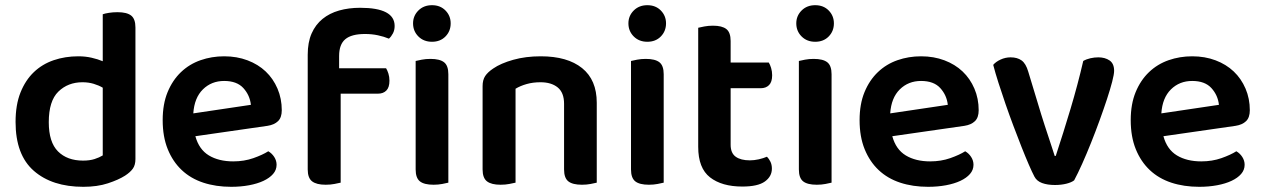

<svg xmlns="http://www.w3.org/2000/svg" viewBox="-20 -705 4872 740"><path d="M502 -92Q502 -69 492 -55Q482 -41 462 -28Q437 -12 396 1.5Q355 15 301 15Q181 15 110.5 -46.5Q40 -108 40 -235Q40 -301 59 -348.5Q78 -396 110.5 -427Q143 -458 187 -473Q231 -488 282 -488Q309 -488 333 -482.5Q357 -477 376 -469V-650Q384 -653 399.5 -655.5Q415 -658 433 -658Q469 -658 485.5 -645Q502 -632 502 -599ZM376 -367Q361 -376 341 -382Q321 -388 298 -388Q242 -388 205 -352Q168 -316 168 -234Q168 -157 203.5 -121.5Q239 -86 300 -86Q326 -86 344.5 -92Q363 -98 376 -106Z M733 -180Q747 -129 785 -106Q823 -83 879 -83Q921 -83 956.5 -95.5Q992 -108 1014 -122Q1028 -114 1037 -100Q1046 -86 1046 -70Q1046 -50 1032.5 -34.5Q1019 -19 995.5 -8Q972 3 940 9Q908 15 871 15Q812 15 763.5 -1Q715 -17 680.5 -49.5Q646 -82 626.5 -130Q607 -178 607 -242Q607 -304 626 -350Q645 -396 677.5 -427Q710 -458 753 -473Q796 -488 844 -488Q893 -488 934 -472.5Q975 -457 1004 -429.5Q1033 -402 1049.5 -363.5Q1066 -325 1066 -280Q1066 -252 1051.5 -238Q1037 -224 1011 -220ZM844 -393Q795 -393 762 -360.5Q729 -328 725 -268L947 -301Q943 -338 918 -365.5Q893 -393 844 -393Z M1287 -442H1468Q1473 -434 1477 -421.5Q1481 -409 1481 -394Q1481 -368 1469 -356Q1457 -344 1437 -344H1293V-1Q1284 1 1269 4Q1254 7 1235 7Q1200 7 1183 -6Q1166 -19 1166 -52V-494Q1166 -542 1181 -576Q1196 -610 1223 -632Q1250 -654 1287 -664.5Q1324 -675 1368 -675Q1501 -675 1501 -605Q1501 -589 1494.5 -576.5Q1488 -564 1479 -556Q1460 -564 1436.5 -569Q1413 -574 1387 -574Q1335 -574 1311 -554Q1287 -534 1287 -489ZM1582 -470Q1590 -472 1605.5 -475Q1621 -478 1639 -478Q1675 -478 1691.5 -465Q1708 -452 1708 -419V-1Q1700 1 1684.5 4Q1669 7 1651 7Q1615 7 1598.5 -6Q1582 -19 1582 -52ZM1572 -615Q1572 -644 1592.5 -664.5Q1613 -685 1645 -685Q1677 -685 1697 -664.5Q1717 -644 1717 -615Q1717 -585 1697 -564.5Q1677 -544 1645 -544Q1613 -544 1592.5 -564.5Q1572 -585 1572 -615Z M2154 -305Q2154 -348 2129.5 -368Q2105 -388 2063 -388Q2034 -388 2009.5 -381Q1985 -374 1967 -363V-1Q1958 1 1943 4Q1928 7 1909 7Q1874 7 1857 -6Q1840 -19 1840 -52V-373Q1840 -397 1850 -412Q1860 -427 1881 -441Q1910 -461 1958 -474.5Q2006 -488 2064 -488Q2167 -488 2223.5 -442.5Q2280 -397 2280 -309V-1Q2272 1 2256.5 4Q2241 7 2223 7Q2187 7 2170.5 -6Q2154 -19 2154 -52V-305Z M2412 -470Q2420 -472 2435.5 -475Q2451 -478 2469 -478Q2505 -478 2521.5 -465Q2538 -452 2538 -419V-1Q2530 1 2514.5 4Q2499 7 2481 7Q2445 7 2428.5 -6Q2412 -19 2412 -52ZM2402 -615Q2402 -644 2422.5 -664.5Q2443 -685 2475 -685Q2507 -685 2527 -664.5Q2547 -644 2547 -615Q2547 -585 2527 -564.5Q2507 -544 2475 -544Q2443 -544 2422.5 -564.5Q2402 -585 2402 -615Z M2796 -147Q2796 -115 2815.5 -101Q2835 -87 2870 -87Q2887 -87 2904.5 -91Q2922 -95 2936 -101Q2944 -93 2949.5 -81.5Q2955 -70 2955 -55Q2955 -25 2928 -5.5Q2901 14 2841 14Q2762 14 2716.5 -21.5Q2671 -57 2671 -139V-598Q2679 -600 2694.5 -603Q2710 -606 2728 -606Q2763 -606 2779.5 -593Q2796 -580 2796 -547V-464H2943Q2948 -456 2952 -443Q2956 -430 2956 -415Q2956 -389 2944 -377Q2932 -365 2912 -365H2796V-147Z M3059 -470Q3067 -472 3082.5 -475Q3098 -478 3116 -478Q3152 -478 3168.5 -465Q3185 -452 3185 -419V-1Q3177 1 3161.5 4Q3146 7 3128 7Q3092 7 3075.5 -6Q3059 -19 3059 -52ZM3049 -615Q3049 -644 3069.5 -664.5Q3090 -685 3122 -685Q3154 -685 3174 -664.5Q3194 -644 3194 -615Q3194 -585 3174 -564.5Q3154 -544 3122 -544Q3090 -544 3069.5 -564.5Q3049 -585 3049 -615Z M3419 -180Q3433 -129 3471 -106Q3509 -83 3565 -83Q3607 -83 3642.5 -95.5Q3678 -108 3700 -122Q3714 -114 3723 -100Q3732 -86 3732 -70Q3732 -50 3718.5 -34.5Q3705 -19 3681.5 -8Q3658 3 3626 9Q3594 15 3557 15Q3498 15 3449.5 -1Q3401 -17 3366.5 -49.5Q3332 -82 3312.5 -130Q3293 -178 3293 -242Q3293 -304 3312 -350Q3331 -396 3363.5 -427Q3396 -458 3439 -473Q3482 -488 3530 -488Q3579 -488 3620 -472.5Q3661 -457 3690 -429.5Q3719 -402 3735.5 -363.5Q3752 -325 3752 -280Q3752 -252 3737.5 -238Q3723 -224 3697 -220ZM3530 -393Q3481 -393 3448 -360.5Q3415 -328 3411 -268L3633 -301Q3629 -338 3604 -365.5Q3579 -393 3530 -393Z M4213 -484Q4239 -484 4256.5 -472Q4274 -460 4274 -432Q4274 -419 4266.5 -390Q4259 -361 4246.5 -323Q4234 -285 4218 -241Q4202 -197 4185 -154.5Q4168 -112 4151 -74Q4134 -36 4120 -10Q4110 -2 4090 3Q4070 8 4046 8Q4017 8 3996.5 0.5Q3976 -7 3967 -24Q3958 -41 3945 -71Q3932 -101 3917 -139Q3902 -177 3886 -219.5Q3870 -262 3855.5 -304Q3841 -346 3828.5 -385Q3816 -424 3808 -455Q3818 -467 3836.5 -475.5Q3855 -484 3875 -484Q3901 -484 3917.5 -472Q3934 -460 3943 -429L3993 -264Q3999 -244 4006.5 -221.5Q4014 -199 4021 -177.5Q4028 -156 4034.5 -136.5Q4041 -117 4045 -104H4049Q4078 -192 4106 -285.5Q4134 -379 4155 -470Q4167 -477 4182.5 -480.5Q4198 -484 4213 -484Z M4464 -180Q4478 -129 4516 -106Q4554 -83 4610 -83Q4652 -83 4687.5 -95.5Q4723 -108 4745 -122Q4759 -114 4768 -100Q4777 -86 4777 -70Q4777 -50 4763.5 -34.5Q4750 -19 4726.5 -8Q4703 3 4671 9Q4639 15 4602 15Q4543 15 4494.5 -1Q4446 -17 4411.5 -49.5Q4377 -82 4357.5 -130Q4338 -178 4338 -242Q4338 -304 4357 -350Q4376 -396 4408.5 -427Q4441 -458 4484 -473Q4527 -488 4575 -488Q4624 -488 4665 -472.5Q4706 -457 4735 -429.5Q4764 -402 4780.5 -363.5Q4797 -325 4797 -280Q4797 -252 4782.5 -238Q4768 -224 4742 -220ZM4575 -393Q4526 -393 4493 -360.5Q4460 -328 4456 -268L4678 -301Q4674 -338 4649 -365.5Q4624 -393 4575 -393Z"/></svg>

Font: Baloo Bhai 2 SemiBold
Style: Regular
Weight: 600
Designer: Supriya Tembe, Noopur Datye and Ek Type
Foundry: Ek Type
Version: Version 1.640;PS 1.000;hotconv 16.6.51;makeotf.lib2.5.65220;